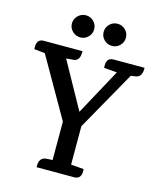

<svg xmlns="http://www.w3.org/2000/svg" viewBox="-128 -969 874 1058"><g transform="rotate(15 309.5 -439.5)"><path d="M439 -683H616Q616 -683 616 -676Q616 -628 577 -624L554 -621L363 -282V-63H364L436 -57Q442 0 397 0H183V-8Q183 -55 222 -59L258 -61V-280L64 -619L3 -625Q-3 -683 41 -683H262V-676Q262 -640 241 -628Q233 -624 223 -624L186 -621H185L332 -356L475 -619L401 -625Q395 -683 439 -683ZM274.5 -771.5Q256 -753 230 -753Q204 -753 185 -771.5Q166 -790 166 -816Q166 -842 185 -860.5Q204 -879 230 -879Q256 -879 274.5 -860.5Q293 -842 293 -816Q293 -790 274.5 -771.5ZM474 -816Q474 -790 455.5 -771.5Q437 -753 410.5 -753Q384 -753 365.5 -771.5Q347 -790 347 -816Q347 -842 365.5 -860.5Q384 -879 410.5 -879Q437 -879 455.5 -860.5Q474 -842 474 -816Z"/></g></svg>

Font: Karma SemiBold
Style: Regular
Weight: 600
Designer: Joana Correia
Foundry: Indian Type Foundry
Version: Version 1.202;PS 1.0;hotconv 1.0.78;makeotf.lib2.5.61930; tt